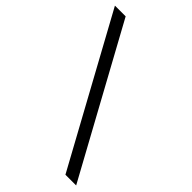

<svg xmlns="http://www.w3.org/2000/svg" viewBox="-232 -763 949 949"><g transform="rotate(45 242.0 -289.0)"><path d="M-7 -671H68L486 93H411Z"/></g></svg>

Font: Khartiya
Style: Bold
Weight: 700
Version: Version 1.0.2